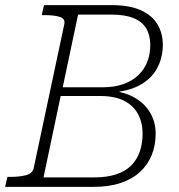

<svg xmlns="http://www.w3.org/2000/svg" viewBox="-39 -730 700 750"><path d="M352 -355H198L131 -37H328Q379 -37 415 -49Q451 -61 473.5 -83.5Q496 -106 507 -138Q518 -170 518 -208Q518 -250 500.5 -283.5Q483 -317 446.5 -336Q410 -355 352 -355ZM395 -673H266L206 -389H361Q408 -389 443 -401.5Q478 -414 501.5 -436.5Q525 -459 536.5 -489Q548 -519 548 -554Q548 -592 532.5 -618.5Q517 -645 483.5 -659Q450 -673 395 -673ZM372 -368 430 -380 425 -360 372 -377Q437 -375 480.5 -352Q524 -329 546.5 -291.5Q569 -254 569 -208Q569 -162 553.5 -124Q538 -86 507.5 -58Q477 -30 431.5 -15Q386 0 325 0H-19L-10 -39H1Q38 -39 63.5 -46Q89 -53 93 -75L212 -635Q217 -657 194.5 -664Q172 -671 135 -671H124L133 -710H397Q466 -710 510 -690.5Q554 -671 575.5 -636Q597 -601 597 -555Q597 -502 572.5 -459.5Q548 -417 498.5 -393Q449 -369 372 -368Z"/></svg>

Font: Roboto Serif Thin
Style: Italic
Weight: 250
Italic angle: -10°
Version: Version 1.007